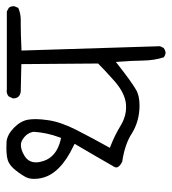

<svg xmlns="http://www.w3.org/2000/svg" viewBox="12 -601 543 607"><g transform="rotate(-90 283.5 -297.5)"><path d="M505.9 -503.4H524.4Q543.9 -503.4 562 -511.2L566.9 -522.5Q567.4 -524.4 567.4 -525.9Q567.4 -534.7 562.5 -541L550.8 -547.4H303.2Q300.8 -547.9 299.3 -547.9Q289.6 -547.9 282.2 -541.5L275.9 -528.3Q275.9 -527.8 275.9 -527.3Q275.9 -516.6 281.7 -510.3Q288.1 -504.4 297.4 -503.4L384.3 -501.5L386.2 -258.8Q366.2 -238.8 331.1 -207.5Q293.9 -174.8 259.3 -170.9Q253.4 -170.4 248 -170.4Q218.8 -170.4 190.9 -187Q160.6 -205.6 127 -218.8L119.6 -221.7Q150.9 -277.8 176.3 -327.6Q201.2 -376.5 207 -416.5Q210.4 -439.5 210.4 -455.1Q210.4 -470.7 208.5 -481Q204.1 -504.4 182.6 -525.4Q160.6 -546.4 138.7 -548.3Q129.9 -548.8 117.9 -548.8Q106 -548.8 91.3 -546.9Q70.3 -543.9 55.2 -527.1Q40 -510.3 28.3 -489.7Q21.5 -478 21.5 -461.4Q21.5 -416.5 56.2 -382.8Q81.5 -357.4 125 -336.9L132.3 -333Q92.3 -265.1 58.6 -206.1Q57.6 -203.6 57.6 -201.7Q57.6 -191.9 75.7 -182.6Q129.9 -174.8 164.1 -152.8Q203.6 -127.9 253.9 -127.9Q285.2 -127.9 303.7 -139.2Q328.1 -153.3 380.4 -194.3L391.1 -202.6L392.1 -189Q395 -153.8 395.5 -117.7Q396 -81.5 405.8 -51.3Q412.1 -46.4 419.9 -45.4Q428.2 -46.4 435.5 -51.8L440.9 -63L427.2 -501Q480.5 -503.4 505.9 -503.4ZM73.7 -455.1Q73.7 -480 96.2 -492.7Q113.8 -502.9 127.9 -502.9Q138.7 -502.9 147.5 -496.6Q167 -483.9 170.4 -462.4Q167.5 -420.4 153.3 -382.3L150.9 -376L144.5 -377.4Q91.8 -390.1 78.1 -431.2Q73.7 -444.3 73.7 -455.1Z"/></g></svg>

Font: Bakudai
Style: ExtraLight
Weight: 200
Version: Version 1.48